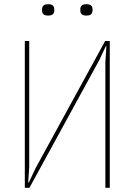

<svg xmlns="http://www.w3.org/2000/svg" viewBox="-20 -893 640 913"><path d="M98 -698H119V-100L114 -25H117L148 -91L480 -698H502V0H481V-598L486 -673H483L452 -607L120 0H98ZM209 -819Q193 -819 186.5 -825.5Q180 -832 180 -842V-850Q180 -860 186.5 -866.5Q193 -873 209 -873Q225 -873 231.5 -866.5Q238 -860 238 -850V-842Q238 -832 231.5 -825.5Q225 -819 209 -819ZM391 -819Q375 -819 368.5 -825.5Q362 -832 362 -842V-850Q362 -860 368.5 -866.5Q375 -873 391 -873Q407 -873 413.5 -866.5Q420 -860 420 -850V-842Q420 -832 413.5 -825.5Q407 -819 391 -819Z"/></svg>

Font: IBM Plex Mono Thin
Style: Regular
Weight: 100
Monospace: yes
Designer: Mike Abbink, Paul van der Laan, Pieter van Rosmalen
Foundry: Bold Monday
Version: Version 2.3